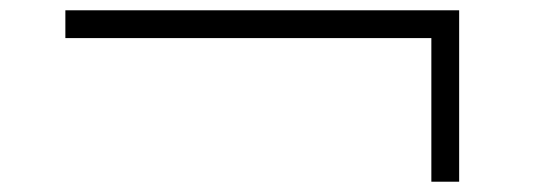

<svg xmlns="http://www.w3.org/2000/svg" viewBox="-20 -551 1040 373"><path d="M818 -198V-477H107V-531H872V-198Z"/></svg>

Font: Zen Old Mincho
Style: Bold
Weight: 700
Designer: Yoshimichi Ohira
Foundry: Positype
Version: Version 1.500